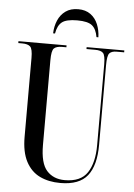

<svg xmlns="http://www.w3.org/2000/svg" viewBox="-61 -954 705 1010"><g transform="rotate(5 292.0 -449.5)"><path d="M296 10Q234 10 187.5 -12.5Q141 -35 114.5 -85Q88 -135 88 -216V-632Q88 -680 75 -692Q62 -704 33 -704H12V-714H266V-704H243Q213 -704 200.5 -691.5Q188 -679 188 -629V-181Q188 -85 223 -46Q258 -7 318 -7Q402 -7 437 -59.5Q472 -112 472 -206V-631Q472 -679 460 -691.5Q448 -704 418 -704H372V-714H571V-704H531Q505 -704 493.5 -691.5Q482 -679 482 -629V-207Q482 -99 439 -44.5Q396 10 296 10ZM190 -771Q191 -808 204.5 -839.5Q218 -871 244.5 -890Q271 -909 311 -909Q350 -909 376 -890Q402 -871 415 -839.5Q428 -808 429 -771H419Q412 -813 389.5 -831.5Q367 -850 311 -850Q253 -850 230 -831.5Q207 -813 200 -771Z"/></g></svg>

Font: Noto Serif Display ExtraCondensed Medium
Style: Regular
Weight: 500
Width: 2
Designer: Monotype Design Team
Foundry: Monotype Imaging Inc.
Version: Version 2.009